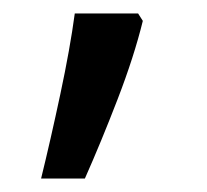

<svg xmlns="http://www.w3.org/2000/svg" viewBox="-20 -136 308 285"><path d="M192 -105Q179 -52 154.5 11.5Q130 75 106 129H41Q55 72 69.5 4Q84 -64 91 -116H185Z"/></svg>

Font: Noto Sans Imperial Aramaic
Style: Regular
Weight: 400
Designer: Monotype Design Team
Foundry: Monotype Imaging Inc.
Version: Version 2.001; ttfautohint (v1.8.4.7-5d5b)